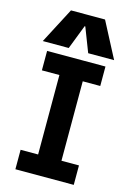

<svg xmlns="http://www.w3.org/2000/svg" viewBox="-145 -1072 791 1144"><g transform="rotate(15 250.0 -500.0)"><path d="M70 0V-120H178V-610H70V-730H430V-610H322V-120H430V0ZM30 -780 145 -1000H355L470 -780H310L252 -930H248L190 -780Z"/></g></svg>

Font: M PLUS Code Latin
Style: Bold
Weight: 700
Designer: Coji Morishita
Foundry: UNDERFOREST DESIGN
Version: Version 1.002; ttfautohint (v1.8.3)